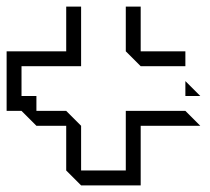

<svg xmlns="http://www.w3.org/2000/svg" viewBox="-20 -560 634 580"><path d="M360 -405V-540H405V-405H540V-360H405ZM540 -270V-315L585 -270ZM180 -45V-180H90L45 -225H0V-405H180V-540H225V-360H45V-270H90V-225H180L225 -180V-45H360V-225H540L585 -180H405V0H225Z"/></svg>

Font: Rubik Iso
Style: Regular
Weight: 400
Designer: Hubert and Fischer, NaN
Foundry: Hubert and Fischer, NaN
Version: Version 2.200